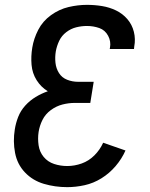

<svg xmlns="http://www.w3.org/2000/svg" viewBox="-20 -763 616 791"><path d="M257 8Q292 8 328.5 0Q365 -8 398 -28.5Q431 -49 456.5 -79Q482 -109 497 -143L405 -175Q392 -146 369 -123Q346 -100 316.5 -89.5Q287 -79 257 -79Q229 -79 203 -87.5Q177 -96 160 -116.5Q143 -137 139 -164.5Q135 -192 139 -219Q143 -245 155 -269Q167 -293 189.5 -309.5Q212 -326 237.5 -332.5Q263 -339 288 -339H352L366 -426H302Q278 -426 256.5 -434.5Q235 -443 223 -462Q211 -481 208.5 -504.5Q206 -528 210 -552Q214 -574 224 -595Q234 -616 253 -630.5Q272 -645 294 -650.5Q316 -656 338 -656Q365 -656 389 -647.5Q413 -639 425.5 -615.5Q438 -592 433 -566Q433 -563 432 -561H532Q533 -566 533 -571Q539 -602 531.5 -632Q524 -662 504.5 -684.5Q485 -707 458 -720Q431 -733 400.5 -738Q370 -743 338 -743Q301 -743 262.5 -734Q224 -725 190 -700.5Q156 -676 137.5 -640Q119 -604 113 -567Q107 -531 110 -496Q113 -461 131 -432.5Q149 -404 177 -387Q151 -378 127 -363.5Q103 -349 84 -328Q65 -307 55 -281.5Q45 -256 41 -230Q33 -181 42 -133.5Q51 -86 83 -52.5Q115 -19 161 -5.5Q207 8 257 8Z"/></svg>

Font: Iosevka Sparkle Medium
Style: Italic
Weight: 500
Italic angle: -9°
Designer: Belleve Invis
Foundry: Belleve Invis
Version: Version 4.5.0; ttfautohint (v1.8.3)